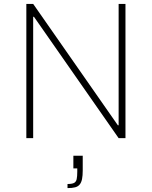

<svg xmlns="http://www.w3.org/2000/svg" viewBox="-20 -708 778 984"><path d="M115 0V-688H150L584 -66H588V-688H623V0H588L154 -622H150V0ZM326 256V235Q349 235 359.5 229.5Q370 224 373 210Q376 196 376 172V155H356V90H404V165Q404 192 400.5 209.5Q397 227 388.5 237.5Q380 248 365 252Q350 256 326 256Z"/></svg>

Font: Saira Thin
Style: Regular
Weight: 100
Designer: Hector Gatti with collaboration of the Omnibus-Type team
Foundry: Omnibus-Type
Version: Version 1.101